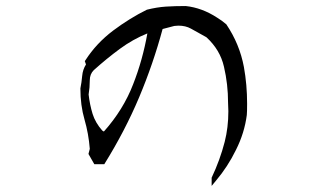

<svg xmlns="http://www.w3.org/2000/svg" viewBox="-20 -690 1040 640"><path d="M685.5 -70.3V-97.7Q713.4 -156.7 729 -217.3Q741.2 -265.1 741.2 -319.3Q741.2 -333 740.2 -347.7Q740.2 -409.2 726.6 -467.3Q713.9 -523.9 668 -565.9Q641.1 -581.1 616.2 -594.7Q598.6 -604.5 574.7 -604.5Q567.9 -604.5 561 -603.5L522 -593.3Q490.7 -477.1 443.6 -365.2Q396.5 -253.4 327.6 -142.6H294.4L274.9 -176.8L279.3 -193.8Q275.4 -244.1 261.7 -291.5Q248 -338.9 248 -394.5V-395.5Q252 -415 253.9 -436.8Q255.9 -458.5 266.6 -475.1L262.7 -486.3L265.1 -489.7Q300.8 -545.4 356.9 -587.9Q413.1 -629.9 469.7 -657.7Q502.9 -666 533 -668Q563 -669.9 598.6 -669.9H599.1Q653.3 -664.1 703.6 -631.3Q719.7 -621.6 734.4 -608.9Q778.8 -543 793 -466.8Q803.7 -407.7 803.7 -344.2Q803.7 -316.9 802.7 -306.6Q794.9 -246.6 766.6 -190.4Q739.3 -134.3 699.2 -86.9ZM320.8 -254.9 326.2 -251.5Q391.1 -324.2 423.8 -409.2Q455.6 -490.2 471.2 -578.6Q422.9 -559.1 379.4 -527.1Q335.9 -495.1 292.5 -456.1Q279.3 -442.9 279.3 -422.4Q279.3 -398.4 275.4 -375Q279.3 -340.8 288.6 -310.5Q297.9 -280.8 320.8 -254.9Z"/></svg>

Font: Bakudai
Style: Bold
Weight: 700
Version: Version 1.48